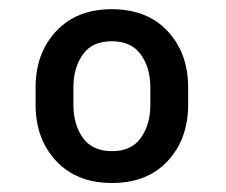

<svg xmlns="http://www.w3.org/2000/svg" viewBox="-20 -741 498 424"><path d="M58.6 -509.8V-547.9Q58.6 -623.5 104 -672.1Q149.4 -720.7 226.6 -720.7Q305.2 -720.7 350.3 -672.1Q395.5 -623.5 395.5 -547.9V-509.8Q395.5 -434.1 350.3 -385.5Q305.2 -336.9 227.5 -336.9Q149.4 -336.9 104 -385.5Q58.6 -434.1 58.6 -509.8ZM142.1 -547.9V-509.8Q142.1 -465.8 163.1 -436.5Q184.1 -407.2 227.5 -407.2Q270 -407.2 291 -436.5Q312 -465.8 312 -509.8V-547.9Q312 -591.3 291 -620.6Q270 -649.9 226.6 -649.9Q183.6 -649.9 162.8 -620.6Q142.1 -591.3 142.1 -547.9Z"/></svg>

Font: Vazirmatn RD FD
Style: Bold
Weight: 700
Designer: Saber Rastikerdar
Foundry: Saber Rastikerdar
Version: Version 33.003